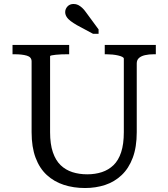

<svg xmlns="http://www.w3.org/2000/svg" viewBox="-20 -936 847 966"><path d="M232 -271Q232 -211 246 -170Q260 -129 285 -105Q310 -81 344 -70Q378 -59 419 -59Q459 -59 492.5 -70Q526 -81 551 -105Q576 -129 589.5 -170Q603 -211 603 -271V-641Q603 -646 595 -650Q587 -654 574 -657Q561 -660 545.5 -661.5Q530 -663 516 -663H507V-710H764V-663H753Q729 -663 709.5 -658.5Q690 -654 679 -644Q668 -634 668 -617V-271Q668 -196 648 -142.5Q628 -89 592 -55Q556 -21 509 -5.5Q462 10 408 10Q350 10 301 -6Q252 -22 215.5 -55.5Q179 -89 159 -142.5Q139 -196 139 -271V-627Q139 -649 115 -656Q91 -663 54 -663H43V-710H328V-663H319Q305 -663 289.5 -662.5Q274 -662 261 -660.5Q248 -659 240 -657.5Q232 -656 232 -653ZM412 -875Q403 -888 393 -897Q383 -906 373 -911Q363 -916 350 -916Q331 -916 319.5 -903.5Q308 -891 308 -875Q308 -863 315 -851.5Q322 -840 335.5 -830Q349 -820 366 -810L448 -766H476V-788Z"/></svg>

Font: Roboto Serif 20pt
Style: Regular
Weight: 400
Designer: Greg Gazdowicz
Foundry: Commercial Type
Version: Version 1.008